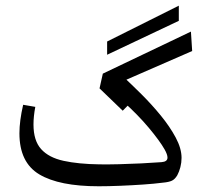

<svg xmlns="http://www.w3.org/2000/svg" viewBox="-20 -648 730 680"><path d="M359.4 -454.1V-501L613.3 -627.9V-574.2ZM329.6 11.7Q189.9 11.7 119.4 -30.3Q48.8 -72.3 48.8 -175.8Q48.8 -219.7 62 -276.9L105 -269.5Q98.6 -235.8 98.6 -207Q98.6 -149.9 125.7 -119.9Q152.8 -89.8 205.1 -78.4Q257.3 -66.9 332.5 -65.9Q363.3 -65.4 401.9 -66.4Q440.4 -67.4 479.7 -69.3Q519 -71.3 551.8 -73.7Q573.2 -75.2 573.2 -89.8Q573.2 -100.6 563 -118.7Q545.9 -148.9 507.1 -195.3Q468.3 -241.7 417 -287.6L447.3 -289.1L414.6 -255.9L332.5 -335L344.2 -387.2L656.2 -536.1L660.6 -467.3L406.2 -356.4L415.5 -377.4Q445.3 -349.6 481.2 -314Q517.1 -278.3 549.3 -239Q581.5 -199.7 602.3 -160.9Q623 -122.1 623 -88.9Q623 -72.3 618.9 -56.2Q614.7 -40 607.9 -27.3Q599.6 -13.2 588.9 -8.1Q578.1 -2.9 556.2 -1Q526.4 2.9 486.6 5.6Q446.8 8.3 405.5 10Q364.3 11.7 329.6 11.7Z"/></svg>

Font: Markazi Text
Style: Regular
Weight: 400
Designer: Borna Izadpanah (Arabic designer), Fiona Ross (Arabic design director) and Florian Runge (Latin designer)
Foundry: Borna Izadpanah and Florian Runge
Version: Version 1.000